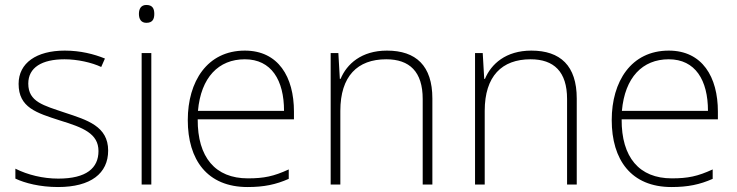

<svg xmlns="http://www.w3.org/2000/svg" viewBox="-20 -744 2973 774"><path d="M416 -137C416 -235 332 -260 241 -290C156 -319 94 -333 94 -407C94 -472 149 -505 240 -505C292 -505 350 -492 388 -474L403 -508C359 -526 304 -540 241 -540C127 -540 55 -490 55 -406C55 -310 127 -289 223 -258C314 -230 377 -206 377 -135C377 -67 329 -24 215 -24C153 -24 92 -39 42 -64V-24C80 -6 141 10 214 10C346 10 416 -45 416 -137Z M570 -724C549 -724 540 -709 540 -688C540 -667 549 -652 570 -652C595 -652 602 -667 602 -688C602 -709 595 -724 570 -724ZM590 -530H551V0H590Z M967 -540C815 -540 737 -415 737 -260C737 -100 815 10 978 10C1044 10 1092 0 1144 -23V-61C1083 -33 1044 -25 979 -25C848 -25 776 -110 777 -263H1165V-294C1165 -434 1102 -540 967 -540ZM967 -505C1074 -505 1125 -421 1125 -297H778C790 -432 861 -505 967 -505Z M1540 -540C1437 -540 1378 -486 1353 -426H1350L1344 -530H1313V0H1352V-297C1352 -437 1421 -505 1537 -505C1631 -505 1684 -455 1684 -345V0H1723V-347C1723 -479 1657 -540 1540 -540Z M2122 -540C2019 -540 1960 -486 1935 -426H1932L1926 -530H1895V0H1934V-297C1934 -437 2003 -505 2119 -505C2213 -505 2266 -455 2266 -345V0H2305V-347C2305 -479 2239 -540 2122 -540Z M2676 -540C2524 -540 2446 -415 2446 -260C2446 -100 2524 10 2687 10C2753 10 2801 0 2853 -23V-61C2792 -33 2753 -25 2688 -25C2557 -25 2485 -110 2486 -263H2874V-294C2874 -434 2811 -540 2676 -540ZM2676 -505C2783 -505 2834 -421 2834 -297H2487C2499 -432 2570 -505 2676 -505Z"/></svg>

Font: Noto Sans Sinhala UI ExtraLight
Style: Regular
Weight: 200
Designer: Jelle Bosma - Monotype Design Team
Foundry: Monotype Imaging Inc.
Version: Version 2.006